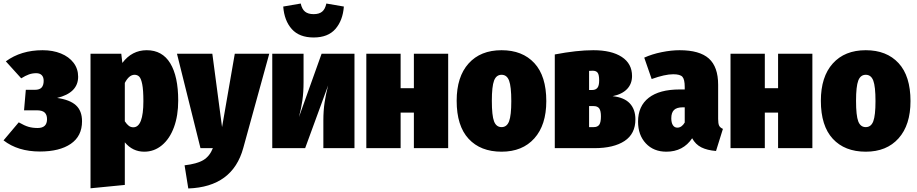

<svg xmlns="http://www.w3.org/2000/svg" viewBox="-27 -838 5185 1086"><path d="M415 -404Q415 -313 296 -284Q368 -274 402.5 -242.5Q437 -211 437 -152Q437 -68 373.5 -24.5Q310 19 199 19Q74 19 -7 -44L79 -146Q112 -127 135 -120.5Q158 -114 186 -114Q239 -114 239 -164Q239 -189 225.5 -201.5Q212 -214 182 -214H109L119 -330H170Q197 -330 208.5 -343Q220 -356 220 -381Q220 -402 209 -413Q198 -424 178 -424Q156 -424 136.5 -417Q117 -410 93 -395L6 -491Q92 -554 214 -554Q272 -554 317.5 -535.5Q363 -517 389 -483Q415 -449 415 -404Z M981 -269Q981 -184 957 -118.5Q933 -53 889 -16.5Q845 20 789 20Q723 20 679 -33V208L485 227V-534H659L665 -482Q719 -554 803 -554Q891 -554 936 -480Q981 -406 981 -269ZM784 -266Q784 -329 777.5 -361.5Q771 -394 760.5 -404.5Q750 -415 734 -415Q703 -415 679 -369V-152Q691 -134 702 -126Q713 -118 727 -118Q784 -118 784 -266Z M1349 -1Q1289 219 1038 228L1017 97Q1087 89 1123 67.5Q1159 46 1177 0H1107L974 -534H1174L1229 -119L1301 -534H1496Z M1978 0H1802V-157Q1802 -212 1809 -258.5Q1816 -305 1829 -355L1699 0H1513V-534H1690V-373Q1690 -317 1683.5 -271Q1677 -225 1664 -176L1792 -534H1978ZM1575 -801 1674 -818Q1681 -786 1698.5 -772Q1716 -758 1747 -758Q1778 -758 1795 -772Q1812 -786 1819 -818L1918 -801Q1912 -722 1870 -674Q1828 -626 1747 -626Q1666 -626 1623.5 -673.5Q1581 -721 1575 -801Z M2314 0V-201H2239V0H2045V-534H2239V-339H2314V-534H2508V0Z M3063 -266Q3063 -131 2995.5 -55.5Q2928 20 2810 20Q2691 20 2623.5 -53Q2556 -126 2556 -268Q2556 -404 2623.5 -479Q2691 -554 2810 -554Q2928 -554 2995.5 -481Q3063 -408 3063 -266ZM2755 -268Q2755 -184 2767.5 -151.5Q2780 -119 2810 -119Q2840 -119 2852.5 -152Q2865 -185 2865 -266Q2865 -349 2852.5 -382Q2840 -415 2810 -415Q2780 -415 2767.5 -382Q2755 -349 2755 -268Z M3567 -163Q3567 -81 3505.5 -40.5Q3444 0 3335 0H3111V-530Q3236 -554 3329 -554Q3432 -554 3490 -516Q3548 -478 3548 -408Q3548 -364 3520 -334.5Q3492 -305 3438 -294Q3504 -287 3535.5 -253Q3567 -219 3567 -163ZM3305 -437V-329H3323Q3342 -329 3352 -341Q3362 -353 3362 -383Q3362 -415 3353.5 -426.5Q3345 -438 3325 -438Q3314 -438 3305 -437ZM3372 -180Q3372 -211 3362.5 -224.5Q3353 -238 3330 -238H3305V-119H3331Q3353 -119 3362.5 -132.5Q3372 -146 3372 -180Z M4062 -109 4023 16Q3973 12 3940 -4.5Q3907 -21 3888 -56Q3837 20 3742 20Q3670 20 3626 -27Q3582 -74 3582 -150Q3582 -238 3642.5 -285Q3703 -332 3818 -332H3846V-346Q3846 -389 3833 -403.5Q3820 -418 3781 -418Q3734 -418 3659 -391L3617 -512Q3661 -532 3715.5 -543Q3770 -554 3817 -554Q3930 -554 3982.5 -507Q4035 -460 4035 -358V-165Q4035 -139 4040.5 -127.5Q4046 -116 4062 -109ZM3846 -145V-231H3835Q3801 -231 3785.5 -216Q3770 -201 3770 -169Q3770 -144 3779 -130Q3788 -116 3804 -116Q3829 -116 3846 -145Z M4374 0V-201H4299V0H4105V-534H4299V-339H4374V-534H4568V0Z M5123 -266Q5123 -131 5055.5 -55.5Q4988 20 4870 20Q4751 20 4683.5 -53Q4616 -126 4616 -268Q4616 -404 4683.5 -479Q4751 -554 4870 -554Q4988 -554 5055.5 -481Q5123 -408 5123 -266ZM4815 -268Q4815 -184 4827.5 -151.5Q4840 -119 4870 -119Q4900 -119 4912.5 -152Q4925 -185 4925 -266Q4925 -349 4912.5 -382Q4900 -415 4870 -415Q4840 -415 4827.5 -382Q4815 -349 4815 -268Z"/></svg>

Font: Fira Sans Condensed Black
Style: Regular
Weight: 900
Width: 3
Designer: Carrois Corporate & Edenspiekermann AG
Foundry: Carrois Corporate GbR & Edenspiekermann AG
Version: Version 4.203